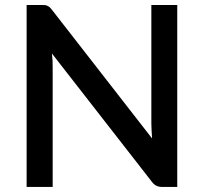

<svg xmlns="http://www.w3.org/2000/svg" viewBox="-20 -740 807 760"><path d="M579.1 -720.2H681.6V0H622.1Q608.4 0 599.1 -4.9Q589.4 -9.3 581.1 -20.5L185.5 -528.3Q187.5 -510.3 188 -500Q188.5 -490.7 188.5 -473.6V0H85.4V-720.2H146.5Q156.2 -720.2 159.7 -719.7Q163.1 -719.2 168.9 -716.3Q174.8 -713.4 177.7 -710.4Q181.6 -706.5 186 -700.7L582 -191.9Q581.1 -202.1 580.1 -222.7Q579.1 -242.2 579.1 -250.5Z"/></svg>

Font: Lato-SemiBold
Style: Regular
Weight: 500
Designer: Lukasz Dziedzic with Adam Twardoch and Botio Nikoltchev
Foundry: tyPoland Lukasz Dziedzic
Version: ""